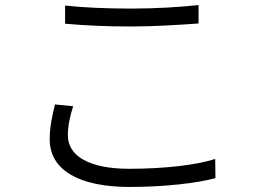

<svg xmlns="http://www.w3.org/2000/svg" viewBox="-20 -719 1040 761"><path d="M238 -697V-625C316 -618 401 -614 501 -614C593 -614 699 -621 767 -626V-699C695 -691 597 -685 501 -685C401 -685 310 -689 238 -697ZM270 -298 198 -305C188 -264 177 -218 177 -167C177 -43 296 22 494 22C637 22 765 6 834 -13L833 -89C760 -65 631 -50 492 -50C330 -50 249 -103 249 -182C249 -220 257 -258 270 -298Z"/></svg>

Font: ChiuKong Gothic MN Normal
Style: Regular
Weight: 350
Designer: Ryoko NISHIZUKA 西塚涼子 (kana, bopomofo & ideographs); Paul D. Hunt (Latin, Greek & Cyrillic); Sandoll Communications 산돌커뮤니
Foundry: Adobe
Version: Version 1.300